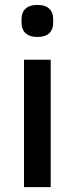

<svg xmlns="http://www.w3.org/2000/svg" viewBox="-20 -764 305 784"><path d="M133 -613C178 -613 197 -637 197 -670V-687C197 -720 178 -744 133 -744C88 -744 68 -720 68 -687V-670C68 -637 88 -613 133 -613ZM78 0H187V-520H78Z"/></svg>

Font: IBMKR Medm
Style: Regular
Weight: 500
Designer: Mike Abbink; Paul van der Laan; Pieter van Rosmalen; Wujin Sim; Chorong Kim; Dohee Lee;
Foundry: Sandoll Inc.
Version: Version 1.002